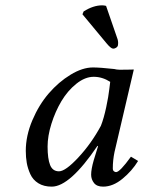

<svg xmlns="http://www.w3.org/2000/svg" viewBox="-20 -693 540 723"><path d="M410.2 -433.1Q418.9 -430.7 430.7 -430.4Q442.4 -430.2 460.4 -430.7Q478.5 -431.2 483.9 -431.2L411.1 -120.1Q404.8 -89.4 404.8 -59.1Q404.8 -51.3 408.9 -48.1Q413.1 -44.9 417 -44.9Q431.2 -44.9 473.1 -103L500 -86.9Q477.1 -49.3 441.2 -19.8Q405.3 9.8 368.2 9.8Q344.7 9.8 334 -3.9Q323.2 -17.6 323.2 -35.2Q323.2 -55.7 333 -89.8L349.1 -142.1L347.2 -144Q243.2 9.8 174.8 9.8Q145 9.8 124.5 -2.9Q104 -15.6 94.2 -37.1Q84.5 -58.6 80.8 -79.6Q77.1 -100.6 77.1 -125Q77.1 -181.6 101.8 -240Q126.5 -298.3 163.6 -341.3Q200.7 -384.3 245.6 -411.6Q290.5 -439 330.1 -439Q356.4 -439 410.2 -433.1ZM359.9 -219.2Q371.1 -247.6 379.9 -289.1Q388.7 -330.6 391.6 -357.4L395 -384.8Q365.2 -403.8 333 -403.8Q300.3 -403.8 267.6 -377.7Q234.9 -351.6 211.4 -312.3Q188 -272.9 173.6 -226.8Q159.2 -180.7 159.2 -141.1Q159.2 -95.2 168.7 -71.5Q178.2 -47.9 202.1 -47.9Q226.6 -47.9 275.1 -100.1Q323.7 -152.3 359.9 -219.2ZM379.4 -670.9 422.9 -544.9Q426.3 -533.2 423.8 -521Q422.9 -517.1 417.5 -513.4Q412.1 -509.8 406.2 -509.8Q397.9 -509.8 381.3 -529.8L290.5 -639.2L294.9 -649.9Q331.1 -672.9 364.7 -672.9Q371.6 -672.9 379.4 -670.9Z"/></svg>

Font: Linux Biolinum G
Style: Italic
Weight: 400
Italic angle: -12°
Designer: Philipp H. Poll
Foundry: Philipp H. Poll
Version: Version 0.5.1